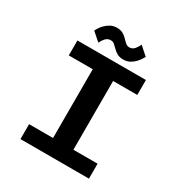

<svg xmlns="http://www.w3.org/2000/svg" viewBox="-202 -1035 1115 1180"><g transform="rotate(30 355.0 -445.0)"><path d="M600 -594H428.5V-106H600V0H114V-106H284V-594H114V-700H600ZM415.5 -739Q389.5 -739 372.2 -748.8Q355 -758.5 342.5 -771.5Q330 -784.5 318.5 -794.2Q307 -804 292 -804Q269 -804 254.2 -786.8Q239.5 -769.5 232 -752.5L173 -804.5Q174.5 -809 182.8 -822.5Q191 -836 205.5 -851.5Q220 -867 240.5 -878.2Q261 -889.5 287 -889.5Q313 -889.5 330.2 -879.5Q347.5 -869.5 360 -856Q372.5 -842.5 384.2 -832.5Q396 -822.5 410.5 -822.5Q433 -822.5 447.5 -840.2Q462 -858 469 -875L528 -822.5Q526 -818 517.8 -804.8Q509.5 -791.5 495.5 -776.2Q481.5 -761 461.5 -750Q441.5 -739 415.5 -739Z"/></g></svg>

Font: League Mono SemiBold
Style: Regular
Weight: 600
Width: 6
Designer: Tyler Finck
Foundry: The League of Moveable Type / Tyler Finck
Version: Version 2.300;RELEASE